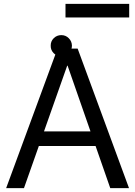

<svg xmlns="http://www.w3.org/2000/svg" viewBox="-20 -969 696 989"><path d="M11.7 0 276.4 -718.8H379.9L644.5 0H547.9L328.1 -630.9H326.2L103.5 0ZM144.5 -216.8V-292H511.7V-216.8ZM295.9 -678.7Q272.9 -678.7 256.8 -694.8Q240.7 -710.9 241.2 -733.4Q240.7 -756.3 256.8 -772.2Q272.9 -788.1 295.9 -788.1Q318.4 -788.1 334.2 -772.2Q350.1 -756.3 350.6 -733.4Q350.1 -710.9 334.2 -694.8Q318.4 -678.7 295.9 -678.7ZM645.5 -949.2V-878.9H317.4V-949.2Z"/></svg>

Font: Inter Display V
Style: Regular
Weight: 400
Designer: Rasmus Andersson
Foundry: rsms
Version: Version 3.015;git-src